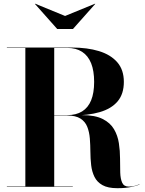

<svg xmlns="http://www.w3.org/2000/svg" viewBox="-20 -1006 782 1034"><path d="M197 -384V-386H342Q390 -386 422.2 -406Q454.5 -426 470.8 -465.8Q487 -505.5 487 -565Q487 -624.5 470.8 -665.2Q454.5 -706 422 -727Q389.5 -748 342 -748H17V-750H367Q450 -750 513 -730.8Q576 -711.5 611.5 -670.8Q647 -630 647 -565Q647 -500 613.5 -460.2Q580 -420.5 517.2 -402.2Q454.5 -384 367 -384ZM17 0V-2H372V0ZM116.5 -1V-749H272V-1ZM612 7.5Q561 7.5 531.8 -9Q502.5 -25.5 488.8 -53.5Q475 -81.5 471 -116.2Q467 -151 466.8 -188.2Q466.5 -225.5 463.8 -260.2Q461 -295 450 -323Q439 -351 413.2 -367.5Q387.5 -384 341.5 -384H197V-386H422Q492 -386 533 -365.2Q574 -344.5 594 -310.2Q614 -276 620.2 -234.8Q626.5 -193.5 626.5 -152.5Q626.5 -111.5 627.5 -77.2Q628.5 -43 638 -22Q647.5 -1 674 -1Q690 -1 705.2 -5Q720.5 -9 731 -14L732 -13Q720 -6.5 688.5 0.5Q657 7.5 612 7.5ZM288 -850 168 -985 169.5 -986 330.5 -920 491.5 -986 493 -985 373 -850Z"/></svg>

Font: Bodoni Moda 96pt
Style: Bold
Weight: 700
Version: Version 2.005